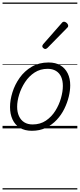

<svg xmlns="http://www.w3.org/2000/svg" viewBox="-20 -1011 629 1512"><path d="M231 19Q175 19 136.5 -4.5Q98 -28 78.5 -70.5Q59 -113 59 -168Q59 -223 78 -284Q97 -345 135 -398.5Q173 -452 230 -485.5Q287 -519 363 -519Q418 -519 455.5 -496.5Q493 -474 513 -433.5Q533 -393 533 -339Q533 -298 521.5 -250Q510 -202 486.5 -154Q463 -106 426.5 -67Q390 -28 341.5 -4.5Q293 19 231 19ZM237 -31Q297 -31 341.5 -61Q386 -91 415.5 -138Q445 -185 460 -237.5Q475 -290 475 -334Q475 -376 461.5 -406Q448 -436 421 -452.5Q394 -469 355 -469Q297 -469 252.5 -440Q208 -411 177.5 -364.5Q147 -318 131 -266.5Q115 -215 115 -170Q115 -128 129.5 -96.5Q144 -65 171 -48Q198 -31 237 -31ZM336 -625Q330 -625 321.5 -632Q313 -639 313 -646Q313 -650 314.5 -654Q316 -658 320 -663L464 -827Q469 -834 474 -837Q479 -840 484 -840Q491 -840 499 -835Q507 -830 512 -822.5Q517 -815 517 -808Q517 -803 515.5 -799.5Q514 -796 509 -792L354 -634Q344 -625 336 -625ZM0 471H589V481H0ZM0 -20H589V0H0ZM0 -505H589V-500H0ZM0 -991H589V-981H0Z"/></svg>

Font: Playwrite IE Guides
Style: Regular
Weight: 400
Designer: Veronika Burian, José Scaglione
Foundry: TypeTogether
Version: Version 1.003